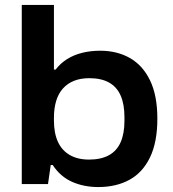

<svg xmlns="http://www.w3.org/2000/svg" viewBox="-20 -744 701 776"><path d="M377 12Q319 12 271.5 -9Q224 -30 193 -77H185L174 0H68V-724H198V-463H205Q224 -488 251 -505Q278 -522 312 -530.5Q346 -539 385 -539Q453 -539 505 -509.5Q557 -480 586.5 -419Q616 -358 616 -264Q616 -170 586.5 -108.5Q557 -47 503.5 -17.5Q450 12 377 12ZM340 -99Q388 -99 420 -116.5Q452 -134 467.5 -169Q483 -204 483 -256V-270Q483 -323 467.5 -358Q452 -393 420.5 -410.5Q389 -428 341 -428Q306 -428 279.5 -417.5Q253 -407 234.5 -386.5Q216 -366 207 -336Q198 -306 198 -268V-257Q198 -206 214 -171Q230 -136 262 -117.5Q294 -99 340 -99Z"/></svg>

Font: Archivo SemiExpanded SemiBold
Style: Regular
Weight: 600
Width: 6
Designer: Hector Gatti
Foundry: Omnibus-Type
Version: Version 2.001